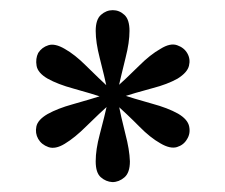

<svg xmlns="http://www.w3.org/2000/svg" viewBox="-20 -608 446 380"><path d="M350.8 -502.4Q357.3 -491.1 354 -477.8Q350.8 -464.5 331.5 -452.4Q311.3 -441.1 281.9 -433.5Q252.4 -425.8 206.5 -411.3L199.2 -425Q232.3 -454.8 254.8 -477.4Q277.4 -500 297.6 -511.3Q316.9 -523.4 330.6 -518.5Q344.4 -513.7 350.8 -502.4ZM350 -332.3Q343.5 -321 330.2 -316.9Q316.9 -312.9 297.6 -324.2Q277.4 -335.5 256 -357.3Q234.7 -379 199.2 -411.3L207.3 -425Q250 -411.3 281 -402.8Q312.1 -394.4 332.3 -383.1Q351.6 -371.8 354.4 -357.7Q357.3 -343.5 350 -332.3ZM202.4 -247.6Q189.5 -248.4 179.4 -257.3Q169.4 -266.1 169.4 -288.7Q169.4 -312.1 177.4 -341.9Q185.5 -371.8 196 -417.7H211.3Q220.2 -373.4 228.2 -342.7Q236.3 -312.1 237.1 -288.7Q237.1 -266.1 226.2 -256.9Q215.3 -247.6 202.4 -247.6ZM55.6 -333.1Q49.2 -344.4 52 -357.7Q54.8 -371 74.2 -382.3Q94.4 -393.5 123.8 -401.6Q153.2 -409.7 199.2 -424.2L206.5 -410.5Q173.4 -380.6 150.8 -358.1Q128.2 -335.5 108.1 -323.4Q89.5 -312.1 75.8 -316.9Q62.1 -321.8 55.6 -333.1ZM55.6 -503.2Q62.9 -514.5 75.8 -518.5Q88.7 -522.6 108.1 -511.3Q128.2 -500 150 -478.2Q171.8 -456.5 206.5 -424.2L199.2 -410.5Q156.5 -424.2 125.4 -432.7Q94.4 -441.1 74.2 -452.4Q54.8 -463.7 52.4 -477.8Q50 -491.9 55.6 -503.2ZM203.2 -587.9Q216.1 -587.9 226.2 -578.6Q236.3 -569.4 236.3 -546.8Q236.3 -524.2 228.6 -494Q221 -463.7 210.5 -417.7H195.2Q185.5 -462.1 177.4 -493.1Q169.4 -524.2 169.4 -546.8Q169.4 -569.4 179.8 -578.6Q190.3 -587.9 203.2 -587.9Z"/></svg>

Font: Playfair 12pt Light
Style: Regular
Weight: 300
Designer: Claus Eggers Sørensen
Foundry: Claus Eggers Sørensen
Version: Version 2.000;gftools[0.9.28]